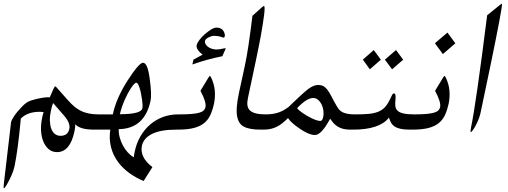

<svg xmlns="http://www.w3.org/2000/svg" viewBox="-114 -755 2770 1046"><path d="M400.4 -48.8Q358.9 -48.8 334 -56.2Q309.1 -63.5 295.9 -78.1Q296.9 -63 291.5 -38.6Q267.6 73.7 196.8 73.7Q170.4 73.7 151.9 58.1Q133.3 42.5 122.3 16.4Q111.3 -9.8 109.6 -44.2Q107.9 -78.6 116.2 -116.2Q119.1 -130.9 123.5 -144.5Q113.8 -146 103 -146Q36.6 -146 -0.5 -109.4Q-8.8 -20 -17.3 43.7Q-25.9 107.4 -34.7 150.4Q-43.5 191.9 -76.7 250.5Q-88.9 271 -92.3 271Q-96.2 271 -92.8 243.7L-53.7 -89.8Q-51.3 -99.6 -42.2 -114.5Q-33.2 -129.4 -20.3 -145Q-7.3 -160.6 6.8 -175Q21 -189.5 33.7 -197.8Q41 -202.6 55.4 -207.5Q69.8 -212.4 86.4 -216.3Q103 -220.2 119.4 -222.7Q135.7 -225.1 146.5 -225.1Q149.9 -225.1 152.3 -225.1Q154.8 -225.1 157.2 -224.6L177.2 -270.5Q184.1 -284.7 186.5 -284.7Q189.9 -284.2 195.8 -276.9Q230 -238.3 253.2 -212.2Q276.4 -186 292.5 -173.3Q305.2 -163.1 318.8 -155.3Q332.5 -147.5 348.4 -142.3Q364.3 -137.2 383.8 -134.5Q403.3 -131.8 427.2 -131.8H432.1Q439 -131.8 439.7 -119.1Q440.4 -106.4 437 -90.3Q435.1 -82.5 432.6 -75Q430.2 -67.4 427.2 -61.5Q424.3 -55.7 421.1 -52.2Q418 -48.8 414.6 -48.8ZM263.7 -53.2Q270.5 -83.5 236.3 -123.5Q231 -130.4 175.3 -193.8Q167.5 -172.9 163.6 -152.8Q157.2 -124.5 157.7 -99.4Q158.2 -74.2 164.6 -55.7Q170.9 -37.1 183.8 -26.1Q196.8 -15.1 215.8 -15.1Q255.9 -15.1 263.7 -53.2Z M847.7 -48.8Q761.7 -48.8 715.1 -25.9Q668.5 -2.9 659.2 38.6Q646 101.6 716.3 155.3L668.5 231Q581.1 194.8 531.2 130.4Q472.2 51.8 486.8 -48.8H402.3Q398.9 -48.8 397.5 -52.5Q396 -56.2 395.8 -62Q395.5 -67.9 396 -75.2Q396.5 -82.5 398.4 -90.3Q401.4 -106.4 407.5 -119.1Q413.6 -131.8 420.4 -131.8H500.5Q519 -219.2 581.5 -316.9Q643.6 -413.1 665 -413.1Q690.9 -413.1 702.1 -322.3Q708 -279.3 708.7 -250.2Q709.5 -221.2 706.1 -205.6Q673.8 -53.7 532.7 -51.3Q532.2 -27.8 538.6 -4.9Q544.9 18.1 555.9 38.3Q566.9 58.6 582 75.2Q597.2 91.8 615.2 102.1Q615.7 94.2 616.9 86.9Q618.2 79.6 619.6 72.3Q629.4 25.4 651.1 -12.2Q672.9 -49.8 703.9 -76.4Q734.9 -103 773.4 -117.4Q812 -131.8 856 -131.8H869.6Q876.5 -131.8 877.4 -119.1Q878.4 -106.4 875 -90.3Q873 -82.5 870.6 -75.2Q868.2 -67.9 865.2 -62Q862.3 -56.2 859.1 -52.5Q856 -48.8 852.1 -48.8ZM661.6 -165Q663.1 -171.4 662.6 -184.1Q662.1 -196.8 659.9 -212.2Q657.7 -227.5 654.5 -243.9Q651.4 -260.3 647.2 -273.7Q643.1 -287.1 638.4 -295.7Q633.8 -304.2 628.9 -304.2Q623.5 -304.2 616 -296.4Q608.4 -288.6 599.9 -275.6Q591.3 -262.7 582 -245.4Q572.8 -228 564.5 -209Q556.2 -189.9 549.6 -170.2Q543 -150.4 539.1 -132.8Q654.8 -132.8 661.6 -165Z M1112.8 -483.9 1097.2 -448.7Q1057.6 -440.9 1017.3 -429.9Q977.1 -418.9 934.1 -403.8L939.9 -430.2Q947.3 -434.1 959.5 -440.9Q971.7 -447.8 989.7 -457Q952.6 -486.3 957.5 -509.3Q960 -521 972.4 -537.4Q984.9 -553.7 1001.7 -568.6Q1018.6 -583.5 1035.6 -594Q1052.7 -604.5 1065.4 -604.5Q1102.1 -604.5 1110.4 -568.8Q1111.8 -562.5 1110.8 -558.6Q1109.4 -550.3 1102.5 -550.3Q1099.1 -550.3 1094.2 -552.7Q1077.6 -559.6 1050.8 -559.6Q1044.4 -559.6 1036.6 -557.1Q1028.8 -554.7 1021.7 -551Q1014.6 -547.4 1009.3 -542.5Q1003.9 -537.6 1002.9 -532.7Q1001 -523.4 1005.9 -514.9Q1010.7 -506.3 1019.3 -499.8Q1027.8 -493.2 1040.3 -489.3Q1052.7 -485.4 1064.9 -485.4Q1082 -485.4 1100.6 -490.2L1102.5 -490.7Q1110.8 -492.7 1113.8 -492.7Q1115.7 -492.7 1114.7 -489.7Q1114.3 -486.3 1112.8 -483.9ZM1052.2 -191.4Q1044.4 -155.8 1032.2 -128.9Q1020 -102.1 997.8 -84.2Q975.6 -66.4 941.4 -57.6Q907.2 -48.8 855 -48.8H840.8Q837.4 -48.8 835.7 -52.5Q834 -56.2 833.7 -62Q833.5 -67.9 834 -75.2Q834.5 -82.5 836.4 -90.3Q837.9 -98.1 840.6 -105.7Q843.3 -113.3 845.9 -119.1Q848.6 -125 852.1 -128.4Q855.5 -131.8 858.9 -131.8H863.8Q905.3 -131.8 931.6 -134.3Q958 -136.7 973.6 -141.6Q989.3 -146.5 996.1 -153.8Q1002.9 -161.1 1005.4 -170.9Q1011.2 -198.2 978 -260.3L1020.5 -330.6Q1026.9 -341.3 1029.8 -341.3Q1030.8 -341.3 1033 -338.1Q1035.2 -335 1038.1 -328.6Q1053.2 -295.4 1056.2 -261.2Q1059.1 -227.1 1052.2 -191.4Z M1306.2 -48.8Q1273.9 -48.8 1251.5 -53Q1229 -57.1 1214.1 -65.4Q1199.2 -73.7 1191.2 -85.9Q1183.1 -98.1 1179.2 -114.7Q1173.8 -137.7 1176 -171.1Q1178.2 -204.6 1188.5 -252L1218.3 -389.2Q1229.5 -439.5 1239.7 -508.1Q1250 -576.7 1261.2 -668.9L1313.5 -715.8Q1320.8 -722.2 1324.2 -722.2Q1327.6 -722.2 1327.6 -708.7Q1327.6 -695.3 1324.7 -672.6Q1321.8 -649.9 1317.1 -620.1Q1312.5 -590.3 1306.6 -558.1Q1300.8 -525.9 1293.9 -492.9Q1287.1 -460 1281.2 -430.7L1236.8 -221.2Q1231.9 -198.7 1233.9 -182.1Q1235.8 -165.5 1246.8 -154.3Q1257.8 -143.1 1279.1 -137.5Q1300.3 -131.8 1333 -131.8H1337.9Q1341.3 -131.8 1343.3 -128.4Q1345.2 -125 1345.5 -119.1Q1345.7 -113.3 1345 -105.7Q1344.2 -98.1 1342.8 -90.3Q1340.8 -82.5 1338.4 -75.2Q1335.9 -67.9 1333.3 -62Q1330.6 -56.2 1327.1 -52.5Q1323.7 -48.8 1320.3 -48.8Z M1794.9 -48.8Q1773.9 -48.8 1757.8 -52.5Q1741.7 -56.2 1728.5 -63.7Q1715.3 -71.3 1704.8 -82.5Q1694.3 -93.8 1684.6 -108.4Q1637.2 -19.5 1602.1 -19.5Q1568.8 -19.5 1517.1 -55.2Q1470.2 -87.4 1455.1 -111.8Q1439.5 -96.2 1424.6 -84.2Q1409.7 -72.3 1394 -64.5Q1378.4 -56.6 1360.8 -52.7Q1343.3 -48.8 1322.8 -48.8H1308.6Q1305.2 -48.8 1303.5 -52.5Q1301.8 -56.2 1301.5 -62Q1301.3 -67.9 1301.8 -75.2Q1302.2 -82.5 1304.2 -90.3Q1307.6 -106.4 1313.7 -119.1Q1319.8 -131.8 1326.7 -131.8H1331.5Q1354 -131.8 1371.3 -134.5Q1388.7 -137.2 1403.8 -142.3Q1418.9 -147.5 1432.4 -155.3Q1445.8 -163.1 1459.5 -173.3Q1462.9 -177.2 1474.4 -188Q1485.8 -198.7 1498.8 -210.9Q1511.7 -223.1 1523.9 -234.4Q1536.1 -245.6 1541.5 -250.5Q1586.4 -292 1618.7 -292Q1637.2 -292 1649.2 -284.9Q1661.1 -277.8 1671.6 -263.4Q1682.1 -249 1693.4 -226.6Q1704.6 -204.1 1722.7 -173.3Q1728.5 -163.1 1736.1 -155.3Q1743.7 -147.5 1755.1 -142.3Q1766.6 -137.2 1782.7 -134.5Q1798.8 -131.8 1821.8 -131.8H1826.7Q1833.5 -131.8 1834.2 -119.1Q1835 -106.4 1831.5 -90.3Q1829.6 -82.5 1827.1 -75.2Q1824.7 -67.9 1822 -62Q1819.3 -56.2 1815.9 -52.5Q1812.5 -48.8 1809.1 -48.8ZM1644 -108.4Q1645 -110.8 1645.5 -113Q1646 -115.2 1646.5 -117.7Q1650.4 -135.3 1647.7 -153.8Q1645 -172.4 1637.5 -187.3Q1629.9 -202.1 1618.4 -211.7Q1606.9 -221.2 1592.3 -221.2Q1557.1 -221.2 1504.9 -166Q1507.3 -161.1 1515.4 -154.1Q1523.4 -147 1534.7 -139.4Q1545.9 -131.8 1559.1 -124Q1572.3 -116.2 1585.2 -110.1Q1598.1 -104 1610.1 -100.1Q1622.1 -96.2 1630.4 -96.2Q1640.1 -96.2 1644 -108.4Z M2082.5 -429.7 2022 -377.4 1982.9 -430.2 2043.5 -482.4ZM1960.9 -429.7 1900.9 -377.4 1862.8 -430.2 1922.4 -482.4ZM2116.7 -48.8Q2088.4 -48.8 2069.1 -53Q2049.8 -57.1 2037.1 -65.2Q2024.4 -73.2 2017.1 -85.7Q2009.8 -98.1 2004.9 -114.3Q1980 -81.5 1930.7 -65.2Q1881.3 -48.8 1811.5 -48.8H1797.4Q1793.9 -48.8 1792.2 -52.5Q1790.5 -56.2 1790.3 -62Q1790 -67.9 1790.5 -75.2Q1791 -82.5 1793 -90.3Q1794.4 -98.1 1797.1 -105.7Q1799.8 -113.3 1802.5 -119.1Q1805.2 -125 1808.6 -128.4Q1812 -131.8 1815.4 -131.8H1820.3Q1863.3 -131.8 1893.6 -134.5Q1923.8 -137.2 1945.8 -146Q1967.8 -154.8 1982.9 -170.9Q1998 -187 2010.3 -213.4Q2018.1 -229.5 2022.2 -237.8Q2026.4 -246.1 2032.7 -246.1Q2043.9 -246.1 2040.5 -212.4Q2038.1 -192.4 2039.8 -177.2Q2041.5 -162.1 2051.8 -152.1Q2062 -142.1 2083.7 -137Q2105.5 -131.8 2143.6 -131.8H2148.4Q2151.9 -131.8 2153.8 -128.4Q2155.8 -125 2156 -119.1Q2156.2 -113.3 2155.5 -105.7Q2154.8 -98.1 2153.3 -90.3Q2151.4 -82.5 2148.9 -75.2Q2146.5 -67.9 2143.8 -62Q2141.1 -56.2 2137.7 -52.5Q2134.3 -48.8 2130.9 -48.8Z M2366.7 -519 2298.8 -460.4 2255.4 -519.5 2323.7 -577.6ZM2330.6 -191.4Q2322.8 -155.8 2310.5 -128.9Q2298.3 -102.1 2276.1 -84.2Q2253.9 -66.4 2219.7 -57.6Q2185.5 -48.8 2133.3 -48.8H2119.1Q2115.7 -48.8 2114 -52.5Q2112.3 -56.2 2112.1 -62Q2111.8 -67.9 2112.3 -75.2Q2112.8 -82.5 2114.7 -90.3Q2116.2 -98.1 2118.9 -105.7Q2121.6 -113.3 2124.3 -119.1Q2127 -125 2130.4 -128.4Q2133.8 -131.8 2137.2 -131.8H2142.1Q2183.6 -131.8 2210 -134.3Q2236.3 -136.7 2252 -141.6Q2267.6 -146.5 2274.4 -153.8Q2281.2 -161.1 2283.7 -170.9Q2289.6 -198.2 2256.3 -260.3L2298.8 -330.6Q2305.2 -341.3 2308.1 -341.3Q2309.1 -341.3 2311.3 -338.1Q2313.5 -335 2316.4 -328.6Q2331.5 -295.4 2334.5 -261.2Q2337.4 -227.1 2330.6 -191.4Z M2503.4 -137.7Q2500 -122.1 2492.7 -104Q2485.4 -85.9 2477.3 -70.8Q2469.2 -55.7 2461.9 -45.7Q2454.6 -35.6 2451.2 -35.6Q2447.3 -35.6 2452.6 -63Q2479 -188 2540 -671.9L2608.4 -727.1Q2616.7 -733.9 2620.1 -734.9Q2622.1 -734.9 2618.7 -711.2Q2615.2 -687.5 2607.4 -646Q2599.6 -604.5 2588.4 -547.9Q2577.1 -491.2 2563.5 -424.8Q2549.8 -358.4 2534.4 -285.2Q2519 -211.9 2503.4 -137.7Z"/></svg>

Font: XB Kayhan
Style: Italic
Weight: 400
Italic angle: -12°
Designer: Behnam
Foundry: Irmug
Version: Version 7.300 2009